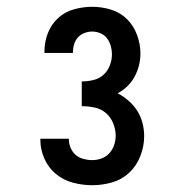

<svg xmlns="http://www.w3.org/2000/svg" viewBox="-20 -863 540 566"><path d="M252 -317Q223 -317 195 -324.5Q167 -332 145 -350Q123 -368 111 -395Q99 -422 99 -450V-454H183V-452Q183 -439 188.5 -426.5Q194 -414 203.5 -406Q213 -398 226 -394.5Q239 -391 252 -391Q266 -391 279.5 -396Q293 -401 302.5 -411.5Q312 -422 316.5 -435.5Q321 -449 321 -463Q321 -482 313.5 -500Q306 -518 292 -530Q278 -542 259 -546Q240 -550 221 -550V-623Q238 -623 255 -627Q272 -631 284.5 -642Q297 -653 303.5 -669.5Q310 -686 310 -703Q310 -715 306.5 -727.5Q303 -740 295.5 -750Q288 -760 276 -765Q264 -770 252 -770Q240 -770 228.5 -765.5Q217 -761 209.5 -752.5Q202 -744 198.5 -732.5Q195 -721 195 -709V-707H111V-711Q111 -739 121 -765Q131 -791 151 -809.5Q171 -828 198 -835.5Q225 -843 252 -843Q280 -843 307.5 -834.5Q335 -826 354.5 -806.5Q374 -787 384 -760Q394 -733 394 -705Q394 -687 389.5 -669.5Q385 -652 376.5 -636.5Q368 -621 355 -608.5Q342 -596 327 -588Q344 -579 359 -566Q374 -553 384.5 -536.5Q395 -520 400 -500.5Q405 -481 405 -462Q405 -432 394 -403.5Q383 -375 361.5 -354.5Q340 -334 311 -325.5Q282 -317 252 -317Z"/></svg>

Font: Iosevka Semibold
Style: Regular
Weight: 600
Monospace: yes
Designer: Belleve Invis
Foundry: Belleve Invis
Version: Version 33.2.3; ttfautohint (v1.8.4)